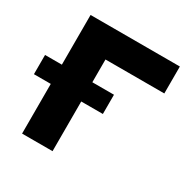

<svg xmlns="http://www.w3.org/2000/svg" viewBox="-164 -868 991 1013"><g transform="rotate(30 332.0 -361.5)"><path d="M419.9 -302.7H288.1V0H102.5V-302.7H0V-419.9H102.5V-722.7H646.5V-558.6H288.1V-419.9H419.9Z"/></g></svg>

Font: Giphurs Black
Style: Regular
Weight: 900
Version: Version 0.920; ttfautohint (v1.8.4.7-5d5b)